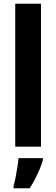

<svg xmlns="http://www.w3.org/2000/svg" viewBox="-20 -780 299 1021"><path d="M198 0H61V-760H198ZM208 71Q201 96 190 122Q179 148 166 173Q153 198 138 221H52V208Q58 190 63 163Q68 136 72.5 108.5Q77 81 78 61H208Z"/></svg>

Font: Noto Sans Khmer Condensed
Style: Bold
Weight: 700
Width: 3
Designer: Danh Hong and the Monotype Design Team
Foundry: Monotype Imaging Inc.
Version: Version 2.004